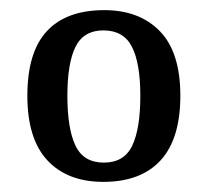

<svg xmlns="http://www.w3.org/2000/svg" viewBox="-20 -739 410 379"><path d="M184 -380Q113 -380 73.5 -422.5Q34 -465 34 -550Q34 -636 72.5 -677.5Q111 -719 186 -719Q255 -719 295.5 -677.5Q336 -636 336 -550Q336 -465 297 -422.5Q258 -380 184 -380ZM185 -418Q225 -418 241 -451.5Q257 -485 257 -550Q257 -614 240.5 -646.5Q224 -679 184 -679Q145 -679 129 -646.5Q113 -614 113 -550Q113 -485 129 -451.5Q145 -418 185 -418Z"/></svg>

Font: Noto Serif SemiCondensed
Style: Regular
Weight: 400
Width: 4
Designer: Monotype Design Team
Foundry: Monotype Imaging Inc.
Version: Version 2.013